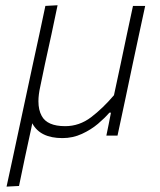

<svg xmlns="http://www.w3.org/2000/svg" viewBox="-20 -517 610 732"><path d="M5 194.5Q17 140 28.5 86Q40 33 53 -28.5L105 -271Q118.5 -333 130 -386Q141 -439 153 -494.5L199.5 -497Q188 -441 176.5 -387.5Q164.5 -333.5 151.5 -273.5L133.5 -187Q126.5 -156 126.5 -131Q126.5 -97.5 139 -75Q160 -36 228.5 -36Q282.5 -36 327.5 -70.2Q372.5 -104.5 414.5 -154L440 -273Q452.5 -333.5 463.8 -386.2Q475 -439 487 -494.5H533.5Q521.5 -438.5 510 -385.5Q498.5 -332.5 485.5 -271L459 -145Q452.5 -113.5 444.5 -77Q436.5 -40 428 0H385.5L394.5 -44Q398.5 -65.5 403 -87.5H397Q380.5 -68 353.8 -45.2Q327 -22.5 292.2 -6.5Q257.5 9.5 218 9.5Q133 9.5 103 -47L99 -27Q86 32 75 84Q64 136 52.5 192Z"/></svg>

Font: Heraclito ExtraLight
Style: Italic
Weight: 200
Italic angle: -12°
Designer: Kostas Bartsokas (font) & Cristiano Sobral (main changes)
Foundry: Kostas Bartsokas (font) & Cristiano Sobral (main changes)
Version: Version 1.00;July 8, 2020;FontCreator 13.0.0.2655 64-bit